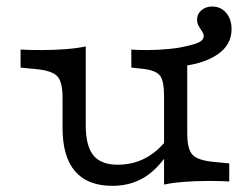

<svg xmlns="http://www.w3.org/2000/svg" viewBox="-20 -568 782 601"><path d="M544.4 -360.5 525.8 -416.1Q576.6 -425 597.2 -433.1Q617.7 -441.1 617.7 -455.6Q617.7 -461.3 614.5 -466.5Q611.3 -471.8 607.3 -477.8Q603.2 -483.9 600 -490.7Q596.8 -497.6 596.8 -505.6Q596.8 -524.2 610.5 -535.9Q624.2 -547.6 644.4 -547.6Q671 -547.6 687.9 -527.8Q704.8 -508.1 704.8 -476.6Q704.8 -427.4 660.9 -397.6Q616.9 -367.7 544.4 -360.5ZM248.4 -412.9V-206.5H175.8V-262.1Q175.8 -311.3 159.7 -329Q143.5 -346.8 93.5 -351.6L44.4 -356.5V-412.9Q55.6 -412.1 72.6 -411.7Q89.5 -411.3 109.7 -411.3Q148.4 -411.3 185.1 -414.1Q221.8 -416.9 248.4 -422.6ZM248.4 -206.5V-175.8Q248.4 -111.3 272.2 -81.9Q296 -52.4 348.4 -52.4Q405.6 -52.4 450.8 -82.3Q496 -112.1 528.2 -171L527.4 -126.6Q493.5 -58.1 445.6 -22.2Q397.6 13.7 332.3 13.7Q254 13.7 214.9 -31.9Q175.8 -77.4 175.8 -167.7V-206.5ZM493.5 0V-206.5H566.1V-150.8Q566.1 -101.6 582.3 -83.9Q598.4 -66.1 648.4 -61.3L697.6 -56.5V0Q686.3 -0.8 669.8 -1.2Q653.2 -1.6 632.3 -1.6Q593.5 -1.6 556.9 1.2Q520.2 4 493.5 9.7ZM566.1 -412.9V-206.5H493.5V-267.7Q493.5 -314.5 481 -331Q468.5 -347.6 429 -352.4L391.1 -356.5V-412.9Q401.6 -412.1 413.7 -411.7Q425.8 -411.3 441.1 -411.3Q471.8 -411.3 506.5 -414.5Q541.1 -417.7 566.1 -422.6Z"/></svg>

Font: Playfair 5pt SemiExpanded Light
Style: Regular
Weight: 300
Width: 6
Designer: Claus Eggers Sørensen
Foundry: Claus Eggers Sørensen
Version: Version 2.203